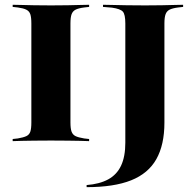

<svg xmlns="http://www.w3.org/2000/svg" viewBox="-20 -591 820 804"><path d="M181.5 -2.4Q150.8 -2.4 122.6 -2Q94.4 -1.6 71.8 -1.2Q49.2 -0.8 33.1 0V-8.9L54.8 -11.3Q78.2 -15.3 90.3 -21Q102.4 -26.6 106.9 -39.5Q111.3 -52.4 111.3 -78.2V-492.7Q111.3 -518.5 106.9 -531.5Q102.4 -544.4 90.3 -550.4Q78.2 -556.5 54.8 -559.7L33.1 -562.1V-571Q49.2 -571 71.8 -570.2Q94.4 -569.4 122.6 -569Q150.8 -568.5 181.5 -568.5H193.5H205.6Q236.3 -568.5 264.1 -569Q291.9 -569.4 314.9 -570.2Q337.9 -571 353.2 -571V-562.1L332.3 -559.7Q308.1 -556.5 296.4 -550.4Q284.7 -544.4 279.8 -531.5Q275 -518.5 275 -492.7V-78.2Q275 -52.4 279.8 -39.5Q284.7 -26.6 296.4 -21Q308.1 -15.3 332.3 -11.3L353.2 -8.9V0Q337.9 -0.8 314.9 -1.2Q291.9 -1.6 264.1 -2Q236.3 -2.4 205.6 -2.4H193.5ZM504.8 -201.6V-492.7Q504.8 -530.6 494.4 -542.3Q483.9 -554 449.2 -558.9L411.3 -562.1V-571Q429 -571 454 -570.2Q479 -569.4 510.1 -569Q541.1 -568.5 575 -568.5H586.3H599.2Q629.8 -568.5 657.7 -569Q685.5 -569.4 708.5 -570.2Q731.5 -571 746.8 -571V-562.1L725.8 -559.7Q701.6 -556.5 689.9 -550.4Q678.2 -544.4 673.4 -531.5Q668.5 -518.5 668.5 -492.7V-201.6ZM342.7 192.7V183.9Q396.8 179.8 433.1 160.1Q469.4 140.3 487.1 102.4Q504.8 64.5 504.8 6.5V-201.6H668.5V-77.4Q668.5 15.3 634.7 75.4Q600.8 135.5 529 164.1Q457.3 192.7 342.7 192.7Z"/></svg>

Font: Playfair 144pt SemiExpanded Black
Style: Regular
Weight: 900
Width: 6
Designer: Claus Eggers Sørensen
Foundry: Claus Eggers Sørensen
Version: Version 2.203